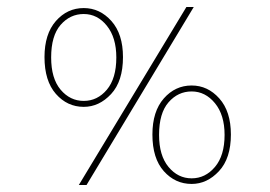

<svg xmlns="http://www.w3.org/2000/svg" viewBox="-20 -528 772 548"><path d="M533 -508 227 0H205L512 -508ZM219 -223Q172 -223 139.5 -260Q107 -297 107 -365Q107 -431 139.5 -468Q172 -505 219 -505Q265 -505 298 -468Q331 -431 331 -365Q331 -296 297 -259.5Q263 -223 219 -223ZM126 -364Q126 -304 153 -272Q180 -240 219 -240Q258 -240 285 -272Q312 -304 312 -364Q312 -421 285 -454.5Q258 -488 219 -488Q180 -488 153 -457Q126 -426 126 -364ZM527 -3Q480 -3 447.5 -39.5Q415 -76 415 -144Q415 -210 447.5 -247Q480 -284 527 -284Q573 -284 606 -247Q639 -210 639 -144Q639 -76 605 -39.5Q571 -3 527 -3ZM434 -143Q434 -84 461 -51.5Q488 -19 527 -19Q566 -19 593.5 -51.5Q621 -84 621 -143Q621 -200 593.5 -233.5Q566 -267 527 -267Q488 -267 461 -236Q434 -205 434 -143Z"/></svg>

Font: Synthetic Thin
Style: Regular
Weight: 100
Designer: Santiago Orozco
Foundry: Typemade
Version: Version 2.000; ttfautohint (v1.8.4.7-5d5b)